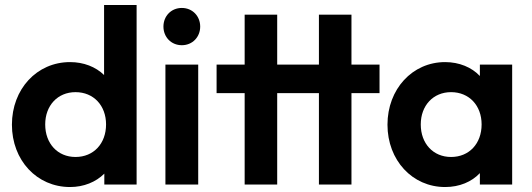

<svg xmlns="http://www.w3.org/2000/svg" viewBox="-20 -743 2140 773"><path d="M262 10C317 10 366 -10 400 -44V0H530V-723H399V-441C365 -474 317 -493 262 -493C128 -493 28 -384 28 -241C28 -98 128 10 262 10ZM162 -242C162 -318 212 -372 284 -372C357 -372 407 -318 407 -242C407 -165 357 -111 284 -111C212 -111 162 -165 162 -242Z M646 0H778V-483H646ZM638 -636C638 -594 669 -561 712 -561C755 -561 786 -594 786 -636C786 -678 755 -711 712 -711C669 -711 638 -678 638 -636Z M965 0H1096V-368H1264V0H1395V-368H1508V-483H1395V-684H1264V-483H1096V-684H965V-483H852V-368H965Z M1772 10C1830 10 1879 -11 1912 -46V0H2042V-483H1912V-437C1879 -472 1829 -493 1772 -493C1640 -493 1540 -384 1540 -241C1540 -98 1640 10 1772 10ZM1674 -242C1674 -318 1724 -372 1796 -372C1869 -372 1919 -318 1919 -242C1919 -165 1869 -111 1796 -111C1724 -111 1674 -165 1674 -242Z"/></svg>

Font: MV Cash SemiBold
Style: Regular
Weight: 600
Designer: Rodrigo Fuenzalida
Foundry: fragTYPE
Version: Version 1.100;Glyphs 3.1.2 (3151)